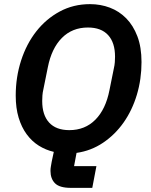

<svg xmlns="http://www.w3.org/2000/svg" viewBox="-20 -730 731 928"><path d="M426 178H322Q268 178 246 156Q224 134 224 96Q224 85 226 74Q228 63 230 51L240 4Q201 -5 167.5 -26Q134 -47 109 -81Q84 -115 70 -161.5Q56 -208 56 -268Q56 -357 82 -437.5Q108 -518 155.5 -578.5Q203 -639 269 -674.5Q335 -710 415 -710Q466 -710 511 -693Q556 -676 590 -641.5Q624 -607 644 -554.5Q664 -502 664 -430Q664 -347 641.5 -272Q619 -197 577.5 -138Q536 -79 478 -40Q420 -1 350 9L338 73H446ZM315 -101Q391 -101 441 -151.5Q491 -202 509 -294L530 -398Q534 -415 535 -429.5Q536 -444 536 -456Q536 -524 502.5 -560.5Q469 -597 405 -597Q329 -597 279 -546.5Q229 -496 211 -404L190 -300Q186 -283 185 -268.5Q184 -254 184 -242Q184 -174 217.5 -137.5Q251 -101 315 -101Z"/></svg>

Font: IBM Plex Sans SmBld
Style: Italic
Weight: 600
Italic angle: -11°
Designer: Mike Abbink, Paul van der Laan, Pieter van Rosmalen
Foundry: Bold Monday
Version: Version 3.005